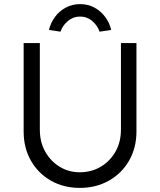

<svg xmlns="http://www.w3.org/2000/svg" viewBox="-20 -911 781 937"><path d="M369.3 6Q290.3 6 228.2 -29.5Q166.1 -65 130.7 -127.3Q95.4 -189.7 95.4 -269V-700.7H174.4V-278Q174.4 -218.2 200.4 -171.5Q226.5 -124.8 270.5 -97.6Q314.6 -70.3 369.3 -70.3Q426.7 -70.3 472.1 -97.6Q517.5 -124.8 543.9 -171.5Q570.2 -218.2 570.2 -278V-700.7H645.9V-269Q645.9 -189.7 610.1 -127.3Q574.3 -65 511.6 -29.5Q449 6 369.3 6ZM275.3 -756.4 218.8 -765Q227.5 -800 248.4 -828.5Q269.4 -857 300.9 -873.9Q332.4 -890.9 370.7 -890.9Q410 -890.9 441 -873.9Q471.9 -857 493.2 -828.5Q514.6 -800 522.6 -765L466.1 -756.4Q455.4 -786.8 430.1 -808.5Q404.7 -830.2 370.7 -830.2Q337 -830.2 311.3 -808.5Q285.6 -786.8 275.3 -756.4Z"/></svg>

Font: Lexend Medium
Style: Regular
Weight: 500
Designer: Bonnie Shaver-Troup, Thomas Jockin
Foundry: Lexend
Version: Version 1.005